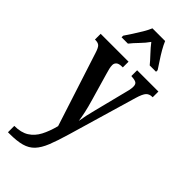

<svg xmlns="http://www.w3.org/2000/svg" viewBox="-313 -813 1091 1091"><g transform="rotate(45 232.5 -267.0)"><path d="M24 181Q78 181 112 159.5Q146 138 166.5 99Q187 60 201 6L57 -439Q47 -471 36.5 -480.5Q26 -490 5 -490H1V-536H225V-490H221Q194 -490 183.5 -480.5Q173 -471 173 -457Q173 -445 176.5 -429.5Q180 -414 186 -395L232 -236Q245 -192 252.5 -157Q260 -122 263 -98Q271 -149 286 -205L335 -399Q339 -412 342 -427Q345 -442 345 -455Q345 -475 333.5 -481.5Q322 -488 298 -489L294 -490V-536H465V-490H462Q439 -490 425.5 -476Q412 -462 399 -418L278 -5Q257 67 238.5 113Q220 159 195.5 185Q171 211 133 221.5Q95 232 36 232H24ZM99 -619Q112 -638 129 -664Q146 -690 162 -717Q178 -744 187 -766H289Q298 -744 313.5 -717Q329 -690 346.5 -664Q364 -638 376 -619V-606H325Q309 -626 282.5 -654Q256 -682 237 -707Q219 -681 193.5 -655Q168 -629 150 -606H99Z"/></g></svg>

Font: Noto Serif Myanmar ExtraCondensed SemiBold
Style: Regular
Weight: 600
Width: 2
Designer: Ben Mitchell and the Monotype Design Team
Foundry: Monotype Imaging Inc.
Version: Version 2.106; ttfautohint (v1.8.4.7-5d5b)